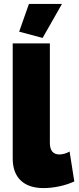

<svg xmlns="http://www.w3.org/2000/svg" viewBox="-20 -952 403 982"><path d="M45 -730H235V-222Q235 -162 284 -162Q296 -162 310 -166Q324 -170 336 -177L360 -24Q326 -8 283.5 1Q241 10 203 10Q127 10 86 -29Q45 -68 45 -142ZM198 -758 78 -790 128 -932H297Z"/></svg>

Font: Raleway
Style: Heavy
Weight: 900
Designer: Matt McInerney, Pablo Impallari, Rodrigo Fuenzalida
Foundry: Matt McInerney, Pablo Impallari, Rodrigo Fuenzalida
Version: Version 2.001; ttfautohint (v0.8) -G 200 -r 50